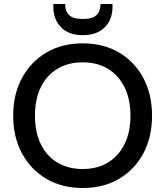

<svg xmlns="http://www.w3.org/2000/svg" viewBox="-20 -929 828 961"><path d="M394 12Q290 12 212 -34Q134 -80 90 -161.5Q46 -243 46 -350Q46 -457 90 -538.5Q134 -620 212 -666Q290 -712 394 -712Q498 -712 576 -666Q654 -620 697.5 -538.5Q741 -457 741 -350Q741 -243 697.5 -161.5Q654 -80 576 -34Q498 12 394 12ZM394 -83Q466 -83 519.5 -115Q573 -147 603 -207Q633 -267 633 -350Q633 -433 603 -493Q573 -553 519.5 -585Q466 -617 394 -617Q322 -617 268 -585Q214 -553 184.5 -493Q155 -433 155 -350Q155 -267 184.5 -207Q214 -147 268 -115Q322 -83 394 -83ZM394 -753Q324 -753 285.5 -792.5Q247 -832 247 -894V-909H306Q306 -873 326 -853.5Q346 -834 394 -834Q443 -834 463 -853.5Q483 -873 483 -909H543V-894Q543 -831 504 -792Q465 -753 394 -753Z"/></svg>

Font: Firefly Display Medium
Style: Regular
Weight: 500
Designer: Colophon Foundry, Jonny Pinhorn
Foundry: Colophon Foundry
Version: Version 1.200; ttfautohint (v1.8.3)